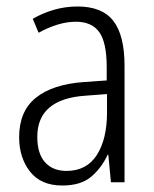

<svg xmlns="http://www.w3.org/2000/svg" viewBox="-20 -562 475 592"><path d="M219 -542Q295 -542 329.5 -497.5Q364 -453 364 -359V0H322L314 -85H312Q293 -44 261 -17Q229 10 172 10Q106 10 72.5 -33Q39 -76 39 -139Q39 -219 90.5 -260.5Q142 -302 238 -309L309 -314V-355Q309 -431 286 -463Q263 -495 214 -495Q161 -495 99 -461L81 -504Q112 -522 147 -532Q182 -542 219 -542ZM244 -267Q95 -257 95 -140Q95 -88 119 -61.5Q143 -35 185 -35Q247 -35 278.5 -84Q310 -133 310 -216V-272Z"/></svg>

Font: Noto Sans Gujarati UI Condensed Light
Style: Regular
Weight: 300
Width: 3
Designer: Jelle Bosma - Monotype Design Team, Universal Thirst
Foundry: Monotype Imaging Inc.
Version: Version 2.106; ttfautohint (v1.8.4.7-5d5b)